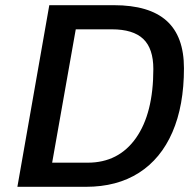

<svg xmlns="http://www.w3.org/2000/svg" viewBox="-20 -720 748 740"><path d="M170 -700H419Q555 -700 622 -640Q689 -580 689 -457Q689 -313 644.5 -210.5Q600 -108 515.5 -54Q431 0 311 0H47ZM318 -93Q437 -93 504 -188Q571 -283 571 -454Q571 -533 532 -570Q493 -607 411 -607H272L181 -93Z"/></svg>

Font: KoHo SemiBold
Style: Italic
Weight: 600
Italic angle: -10°
Version: Version 1.000; ttfautohint (v1.6)